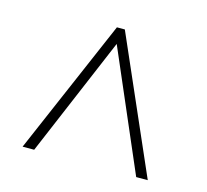

<svg xmlns="http://www.w3.org/2000/svg" viewBox="-73 -797 656 609"><g transform="rotate(15 255.0 -492.5)"><path d="M49 -271 240 -714H266L460 -271H422L253 -663L87 -271Z"/></g></svg>

Font: Noto Serif Armenian SemiCondensed ExtraLight
Style: Regular
Weight: 200
Width: 4
Designer: Monotype Design Team
Foundry: Monotype Imaging Inc.
Version: Version 2.008; ttfautohint (v1.8.4.7-5d5b)